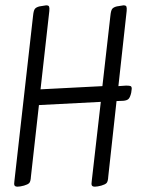

<svg xmlns="http://www.w3.org/2000/svg" viewBox="-20 -692 541 720"><path d="M474 -359Q474 -358 472 -344Q468 -327 462 -321Q456 -315 442 -314L417 -313L386 -30Q385 -11 379.5 -5.5Q374 0 360 4Q345 8 336 8Q327 8 324.5 3.5Q322 -1 324 -13L358 -310L126 -298L96 -30Q95 -11 89.5 -5.5Q84 0 70 4Q55 8 46 8Q37 8 34.5 3.5Q32 -1 34 -13L104 -633Q106 -653 111 -659Q116 -665 128 -668Q150 -672 153 -672Q162 -672 164 -667.5Q166 -663 165 -651L132 -357L364 -369L394 -633Q396 -653 401 -659Q406 -665 418 -668Q440 -672 443 -672Q452 -672 454 -667.5Q456 -663 455 -651L424 -369L453 -371Q466 -371 470 -369Q474 -367 474 -359Z"/></svg>

Font: Farsan
Style: Regular
Weight: 400
Version: Version 1.001g;PS 1.001;hotconv 1.0.86;makeotf.lib2.5.63406 